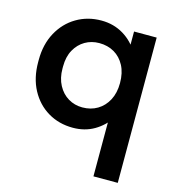

<svg xmlns="http://www.w3.org/2000/svg" viewBox="-105 -587 806 877"><g transform="rotate(15 298.5 -148.5)"><path d="M416 200V-112L440 -85Q411 -41 367 -15.5Q323 10 267 10Q201 10 149 -21Q97 -52 67 -108Q37 -164 37 -239V-249Q37 -323 67.5 -379Q98 -435 150.5 -466Q203 -497 268 -497Q326 -497 372.5 -469Q419 -441 446 -393L424 -368V-487H531V200ZM285 -91Q325 -91 356 -109.5Q387 -128 405 -162Q423 -196 423 -243Q423 -291 405 -325Q387 -359 356 -377Q325 -395 285 -395Q248 -395 218 -377.5Q188 -360 170 -327.5Q152 -295 152 -249V-239Q152 -194 170 -160.5Q188 -127 218 -109Q248 -91 285 -91Z"/></g></svg>

Font: SUSE Thin SemiBold
Style: Regular
Weight: 600
Version: Version 1.000